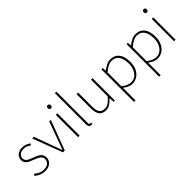

<svg xmlns="http://www.w3.org/2000/svg" viewBox="106 -1879 3207 3207"><g transform="rotate(-45 1709.0 -275.5)"><path d="M229 13Q170 13 121 -8.5Q72 -30 37 -59L60 -88Q93 -60 133 -40Q173 -20 231 -20Q297 -20 330.5 -53Q364 -86 364 -131Q364 -166 344 -189Q324 -212 293.5 -227Q263 -242 232 -253Q192 -268 154 -285Q116 -302 91 -330Q66 -358 66 -403Q66 -440 85 -471Q104 -502 141 -521Q178 -540 232 -540Q272 -540 311 -525Q350 -510 378 -486L357 -459Q331 -479 301 -493Q271 -507 230 -507Q165 -507 134 -475.5Q103 -444 103 -405Q103 -374 120.5 -353.5Q138 -333 166.5 -319.5Q195 -306 226 -294Q258 -282 289 -269.5Q320 -257 345 -240Q370 -223 385.5 -197.5Q401 -172 401 -133Q401 -94 381 -60.5Q361 -27 323 -7Q285 13 229 13Z M654 0 454 -527H494L618 -187Q632 -149 646 -110.5Q660 -72 673 -37H677Q691 -72 705 -110.5Q719 -149 732 -187L857 -527H894L697 0Z M1012 0V-527H1048V0ZM1031 -660Q1015 -660 1005 -671Q995 -682 995 -701Q995 -718 1005 -728.5Q1015 -739 1031 -739Q1046 -739 1056.5 -728.5Q1067 -718 1067 -701Q1067 -682 1056.5 -671Q1046 -660 1031 -660Z M1311 13Q1294 13 1282 5.5Q1270 -2 1263.5 -18Q1257 -34 1257 -59V-794H1293V-53Q1293 -37 1299 -28.5Q1305 -20 1315 -20Q1318 -20 1322 -20.5Q1326 -21 1334 -22L1341 9Q1334 10 1328 11.5Q1322 13 1311 13Z M1661 13Q1580 13 1541 -36Q1502 -85 1502 -188V-527H1538V-192Q1538 -105 1567.5 -62.5Q1597 -20 1664 -20Q1713 -20 1753.5 -47.5Q1794 -75 1843 -133V-527H1879V0H1848L1844 -90H1842Q1802 -44 1759 -15.5Q1716 13 1661 13Z M2088 243V-527H2118L2124 -459H2126Q2165 -490 2211.5 -515Q2258 -540 2307 -540Q2379 -540 2426 -506.5Q2473 -473 2496 -413Q2519 -353 2519 -271Q2519 -182 2486.5 -118Q2454 -54 2401 -20.5Q2348 13 2285 13Q2248 13 2207 -4.5Q2166 -22 2124 -53V46V243ZM2288 -20Q2344 -20 2387.5 -52Q2431 -84 2456 -141Q2481 -198 2481 -271Q2481 -338 2463.5 -391.5Q2446 -445 2407.5 -476Q2369 -507 2304 -507Q2264 -507 2219 -483.5Q2174 -460 2124 -416V-91Q2171 -52 2214 -36Q2257 -20 2288 -20Z M2683 243V-527H2713L2719 -459H2721Q2760 -490 2806.5 -515Q2853 -540 2902 -540Q2974 -540 3021 -506.5Q3068 -473 3091 -413Q3114 -353 3114 -271Q3114 -182 3081.5 -118Q3049 -54 2996 -20.5Q2943 13 2880 13Q2843 13 2802 -4.5Q2761 -22 2719 -53V46V243ZM2883 -20Q2939 -20 2982.5 -52Q3026 -84 3051 -141Q3076 -198 3076 -271Q3076 -338 3058.5 -391.5Q3041 -445 3002.5 -476Q2964 -507 2899 -507Q2859 -507 2814 -483.5Q2769 -460 2719 -416V-91Q2766 -52 2809 -36Q2852 -20 2883 -20Z M3278 0V-527H3314V0ZM3297 -660Q3281 -660 3271 -671Q3261 -682 3261 -701Q3261 -718 3271 -728.5Q3281 -739 3297 -739Q3312 -739 3322.5 -728.5Q3333 -718 3333 -701Q3333 -682 3322.5 -671Q3312 -660 3297 -660Z"/></g></svg>

Font: Noto Sans HK Thin Thin
Style: Regular
Weight: 250
Version: Version 2.004-H2;hotconv 1.0.118;makeotfexe 2.5.65603